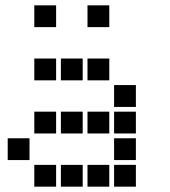

<svg xmlns="http://www.w3.org/2000/svg" viewBox="-20 -711 640 722"><path d="M110 -691Q109 -691 109 -691Q109 -691 109 -690V-610Q109 -609 109 -609Q109 -609 110 -609H190Q191 -609 191 -609Q191 -609 191 -610V-690Q191 -691 191 -691Q191 -691 190 -691ZM310 -691Q309 -691 309 -691Q309 -691 309 -690V-610Q309 -609 309 -609Q309 -609 310 -609H390Q391 -609 391 -609Q391 -609 391 -610V-690Q391 -691 391 -691Q391 -691 390 -691ZM110 -491Q109 -491 109 -491Q109 -491 109 -490V-410Q109 -409 109 -409Q109 -409 110 -409H190Q191 -409 191 -409Q191 -409 191 -410V-490Q191 -491 191 -491Q191 -491 190 -491ZM210 -491Q209 -491 209 -491Q209 -491 209 -490V-410Q209 -409 209 -409Q209 -409 210 -409H290Q291 -409 291 -409Q291 -409 291 -410V-490Q291 -491 291 -491Q291 -491 290 -491ZM310 -491Q309 -491 309 -491Q309 -491 309 -490V-410Q309 -409 309 -409Q309 -409 310 -409H390Q391 -409 391 -409Q391 -409 391 -410V-490Q391 -491 391 -491Q391 -491 390 -491ZM410 -391Q409 -391 409 -391Q409 -391 409 -390V-310Q409 -309 409 -309Q409 -309 410 -309H490Q491 -309 491 -309Q491 -309 491 -310V-390Q491 -391 491 -391Q491 -391 490 -391ZM110 -291Q109 -291 109 -291Q109 -291 109 -290V-210Q109 -209 109 -209Q109 -209 110 -209H190Q191 -209 191 -209Q191 -209 191 -210V-290Q191 -291 191 -291Q191 -291 190 -291ZM210 -291Q209 -291 209 -291Q209 -291 209 -290V-210Q209 -209 209 -209Q209 -209 210 -209H290Q291 -209 291 -209Q291 -209 291 -210V-290Q291 -291 291 -291Q291 -291 290 -291ZM310 -291Q309 -291 309 -291Q309 -291 309 -290V-210Q309 -209 309 -209Q309 -209 310 -209H390Q391 -209 391 -209Q391 -209 391 -210V-290Q391 -291 391 -291Q391 -291 390 -291ZM410 -291Q409 -291 409 -291Q409 -291 409 -290V-210Q409 -209 409 -209Q409 -209 410 -209H490Q491 -209 491 -209Q491 -209 491 -210V-290Q491 -291 491 -291Q491 -291 490 -291ZM10 -191Q9 -191 9 -191Q9 -191 9 -190V-110Q9 -109 9 -109Q9 -109 10 -109H90Q91 -109 91 -109Q91 -109 91 -110V-190Q91 -191 91 -191Q91 -191 90 -191ZM410 -191Q409 -191 409 -191Q409 -191 409 -190V-110Q409 -109 409 -109Q409 -109 410 -109H490Q491 -109 491 -109Q491 -109 491 -110V-190Q491 -191 491 -191Q491 -191 490 -191ZM110 -91Q109 -91 109 -91Q109 -91 109 -90V-10Q109 -9 109 -9Q109 -9 110 -9H190Q191 -9 191 -9Q191 -9 191 -10V-90Q191 -91 191 -91Q191 -91 190 -91ZM210 -91Q209 -91 209 -91Q209 -91 209 -90V-10Q209 -9 209 -9Q209 -9 210 -9H290Q291 -9 291 -9Q291 -9 291 -10V-90Q291 -91 291 -91Q291 -91 290 -91ZM310 -91Q309 -91 309 -91Q309 -91 309 -90V-10Q309 -9 309 -9Q309 -9 310 -9H390Q391 -9 391 -9Q391 -9 391 -10V-90Q391 -91 391 -91Q391 -91 390 -91ZM410 -91Q409 -91 409 -91Q409 -91 409 -90V-10Q409 -9 409 -9Q409 -9 410 -9H490Q491 -9 491 -9Q491 -9 491 -10V-90Q491 -91 491 -91Q491 -91 490 -91Z"/></svg>

Font: Doto ExtraBold
Style: Regular
Weight: 800
Monospace: yes
Version: Version 1.000